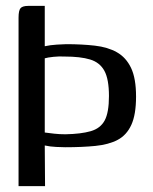

<svg xmlns="http://www.w3.org/2000/svg" viewBox="-20 -524 518 652"><path d="M43 108V-464Q43 -489 50 -496.5Q57 -504 76 -504H132V-367Q150 -371 173 -372.5Q196 -374 205 -374Q258 -374 302 -369Q346 -364 377 -346.5Q408 -329 425 -293.5Q442 -258 442 -196Q442 -135 426 -100Q410 -65 379.5 -49Q349 -33 304 -28.5Q259 -24 202 -24Q192 -24 171 -25Q150 -26 132 -30L133 108ZM350 -198Q350 -255 334.5 -283.5Q319 -312 286 -322Q253 -332 199 -332Q181 -333 161.5 -331Q142 -329 132 -326V-74Q146 -72 164.5 -70Q183 -68 202 -68Q255 -69 288 -78.5Q321 -88 335.5 -115Q350 -142 350 -198Z"/></svg>

Font: Genos Medium
Style: Regular
Weight: 500
Designer: Robert E. Leuschke
Foundry: Robert E. Leuschke
Version: Version 1.010; ttfautohint (v1.8.3)